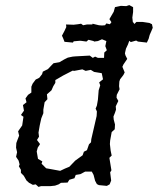

<svg xmlns="http://www.w3.org/2000/svg" viewBox="-20 -726 619 753"><path d="M178 4H141L131 7L120 -3L109 -1L94 -9L84 -18L73 -37L62 -48V-60L54 -74L57 -81L53 -96L43 -111L47 -129L43 -147L44 -165L48 -176L55 -194L51 -211L67 -234L72 -268L62 -275L74 -292L70 -314L84 -325L80 -340L90 -354L103 -363V-386L108 -398L120 -414L134 -421L145 -435L148 -445L168 -455L183 -471L190 -478L213 -482L232 -493L246 -500L265 -504L277 -505L332 -508L344 -499L353 -504L364 -499H388L389 -520L399 -529L393 -545L397 -564V-565L380 -572L364 -565L349 -563L347 -565L327 -570L319 -563L297 -566H292L269 -564L266 -559L233 -562L228 -575L223 -586L233 -605L240 -620L239 -630L269 -629L286 -631L298 -633L306 -627L321 -630H342L343 -633L368 -627L380 -626L392 -627L397 -634L411 -631L417 -639L409 -651L426 -680L431 -698L454 -703L475 -702L487 -706L502 -698V-679L499 -657L501 -639H502L507 -632L515 -640H539L566 -636L576 -631L579 -617L574 -605L567 -589L563 -574L556 -559L521 -563L514 -567L493 -561L487 -566L482 -552L474 -535L470 -517L472 -509L479 -495L464 -473L460 -464L469 -442L464 -432L451 -415L448 -406L447 -388L449 -376L438 -354L437 -343L444 -330L434 -309L435 -296L431 -284L425 -269L426 -257L431 -238L430 -219L418 -208L412 -175L411 -161L414 -135L418 -116L409 -107L415 -70L417 -58L412 -50L416 -18L410 -3L399 3L368 0L360 -4L353 -17L347 -40L340 -53H314L295 -43L277 -40L272 -27L252 -21L245 -10L219 -9L210 -3L196 2ZM216 -56 235 -65 252 -72 275 -96 304 -117 309 -131 321 -137 329 -160 337 -168 338 -180 359 -271 360 -289 355 -300 360 -312 364 -335 367 -372 373 -391 369 -403 384 -415 379 -439 349 -444 336 -452 316 -448 303 -454 271 -448 265 -449 228 -430 197 -412V-401L189 -388L182 -372L164 -356L166 -337L155 -325L150 -296V-282L142 -262L136 -235L131 -206L133 -190L125 -177L137 -161L128 -147L124 -132L129 -103L146 -93L143 -84L161 -66L178 -63Z"/></svg>

Font: Winky Rough Light
Style: Italic
Weight: 300
Italic angle: -8.97852°
Designer: Simon Atzbach
Foundry: typofactur
Version: Version 1.206; ttfautohint (v1.8.4.7-5d5b)